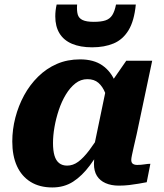

<svg xmlns="http://www.w3.org/2000/svg" viewBox="-20 -811 719 844"><path d="M509 -340 460 -335Q454 -374 442.5 -402.5Q431 -431 412.5 -447Q394 -463 364 -463Q335 -463 311.5 -444.5Q288 -426 269.5 -395.5Q251 -365 238.5 -327.5Q226 -290 219.5 -252.5Q213 -215 213 -182Q213 -149 219.5 -127Q226 -105 240 -94Q254 -83 275 -83Q301 -83 324 -100Q347 -117 372 -150Q397 -183 428 -233L446 -198Q410 -131 375.5 -84.5Q341 -38 301.5 -12.5Q262 13 210 13Q154 13 114.5 -11.5Q75 -36 54.5 -81Q34 -126 34 -189Q34 -242 47.5 -294Q61 -346 86 -392Q111 -438 147.5 -474Q184 -510 230 -530Q276 -550 332 -550Q392 -550 430 -523.5Q468 -497 487 -450Q506 -403 509 -340ZM649 -544 581 -222Q573 -188 568 -165.5Q563 -143 560 -129Q557 -115 557 -108Q557 -96 564 -91Q571 -86 583 -86Q600 -86 615 -88.5Q630 -91 641 -91L625 -10Q609 -7 589 -3.5Q569 0 547.5 2.5Q526 5 502 5Q469 5 444 -6Q419 -17 406 -38Q393 -59 393 -91Q393 -99 394 -112.5Q395 -126 397 -146L387 -136L446 -420L456 -430L535 -544ZM385 -603Q439 -603 479.5 -620Q520 -637 545 -678Q570 -719 577 -791H490Q484 -761 473.5 -744.5Q463 -728 444 -721.5Q425 -715 392 -715Q360 -715 343 -723Q326 -731 321.5 -748Q317 -765 319 -791H229Q226 -778 224.5 -765Q223 -752 223 -739Q223 -695 241.5 -664.5Q260 -634 296.5 -618.5Q333 -603 385 -603Z"/></svg>

Font: Roboto Serif 20pt
Style: Bold Italic
Weight: 700
Italic angle: -10°
Version: Version 1.007